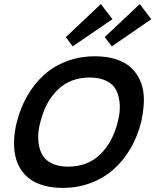

<svg xmlns="http://www.w3.org/2000/svg" viewBox="-20 -918 767 948"><path d="M561 -314.9Q573.7 -361.8 571.3 -402.1Q568.8 -442.4 554.2 -471.9Q539.6 -501.5 506.1 -518.3Q472.7 -535.2 423.8 -535.2Q327.1 -535.2 265.4 -475.1Q203.6 -415 179.2 -314.9Q166.5 -268.6 168.9 -228.3Q171.4 -188 186 -158.4Q200.7 -128.9 233.9 -112.1Q267.1 -95.2 315.9 -95.2Q412.1 -95.2 474.4 -155.5Q536.6 -215.8 561 -314.9ZM676.8 -314.9Q659.2 -244.6 625 -185.8Q590.8 -127 542.5 -83.3Q494.1 -39.6 429 -14.9Q363.8 9.8 289.1 9.8Q238.8 9.8 198 -1.5Q157.2 -12.7 128.9 -33.2Q100.6 -53.7 82 -82.8Q63.5 -111.8 55.7 -148.2Q47.9 -184.6 49.6 -226.3Q51.3 -268.1 63 -314.9Q80.6 -385.3 114.5 -444.3Q148.4 -503.4 196.5 -547.4Q244.6 -591.3 309.6 -615.7Q374.5 -640.1 449.2 -640.1Q509.8 -640.1 556.4 -624.3Q603 -608.4 631.6 -579.8Q660.2 -551.3 675.8 -510.7Q691.4 -470.2 690.4 -420.9Q689.5 -371.6 676.8 -314.9ZM478 -897.9 535.2 -823.2 338.9 -689 305.2 -734.9ZM669.9 -897.9 727.1 -823.2 532.2 -689 497.1 -734.9Z"/></svg>

Font: Sinkin Sans 500 Medium Italic
Style: Regular
Weight: 500
Italic angle: -112°
Designer: Keith Bates
Foundry: K-Type
Version: Sinkin Sans (version 1.0)  by Keith Bates   •   © 2014   www